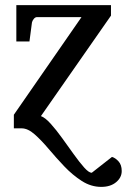

<svg xmlns="http://www.w3.org/2000/svg" viewBox="-20 -502 502 751"><path d="M414.1 -440.9 140.1 -47.9Q156.7 -42 178.5 -17.8Q200.2 6.3 223.4 38.6Q246.6 70.8 268.8 101.8Q291 132.8 309.3 153.3Q327.6 173.8 338.9 173.8L418 111.8Q430.7 115.2 443.4 128.9Q456.1 142.6 456.1 167Q456.1 192.4 434.1 210.7Q412.1 229 376 229Q335.9 229 299.8 205.8Q263.7 182.6 231.4 148.7Q199.2 114.7 170.4 80.6Q141.6 46.4 115.2 23.2Q88.9 0 64.5 0H34.2V-53.2L298.8 -435.1H125Q117.7 -435.1 112.1 -428Q106.4 -420.9 105 -414.1L95.2 -339.8H43.9V-481.9H414.1Z"/></svg>

Font: Charis
Style: Regular
Weight: 400
Designer: Walt Agee, Miriam Martin, Annie Olsen, Victor Gaultney, Lorna Priest, Alan Ward, Bob Hallissy, Martin Hosken, Sharon Cor
Foundry: SIL Global
Version: Version 7.000